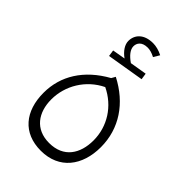

<svg xmlns="http://www.w3.org/2000/svg" viewBox="-231 -860 964 964"><g transform="rotate(45 251.5 -377.5)"><path d="M155 -566 353 -599 348 -633 258 -618C226 -640 207 -664 207 -687C207 -709 221 -733 263 -733C277 -733 294 -729 315 -718L334 -750C311 -762 287 -768 266 -768C201 -768 170 -731 170 -688C170 -662 188 -634 219 -612L150 -600ZM253 -516 241 -495C117 -426 53 -323 53 -203C53 -72 123 13 249 13C379 13 450 -82 450 -213C450 -345 377 -452 253 -516ZM251 -44C153 -44 104 -114 104 -207C104 -304 159 -397 252 -442C344 -398 400 -310 400 -211C400 -117 354 -44 251 -44Z"/></g></svg>

Font: FiraGO Light
Style: Regular
Weight: 300
Designer: bBox Type
Foundry: bBox Type GmbH
Version: Version 1.001;PS 001.001;hotconv 1.0.88;makeotf.lib2.5.64775